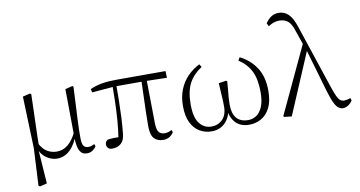

<svg xmlns="http://www.w3.org/2000/svg" viewBox="-90 -1042 2788 1487"><g transform="rotate(-10 1303.5 -298.5)"><path d="M104 196 119 -96 105 -505 162 -519 172 -513Q170 -433 168 -372.5Q166 -312 164.5 -264.5Q163 -217 162 -177.5Q161 -138 161 -99L152 -82L171 189L115 203ZM518 14Q480 14 462 -18.5Q444 -51 443 -124V-127L439 -505L496 -519L504 -513Q500 -428 497 -366Q494 -304 491.5 -259Q489 -214 488.5 -180Q488 -146 488 -115Q488 -65 500.5 -49Q513 -33 538 -33Q553 -33 564 -37.5Q575 -42 585 -47L592 -29Q582 -12 563 1Q544 14 518 14ZM283 14Q240 14 199 -15Q158 -44 141 -97H139L155 -132Q182 -80 216.5 -60Q251 -40 291 -40Q340 -40 378.5 -71.5Q417 -103 448 -167L461 -155H459Q433 -74 388 -30Q343 14 283 14Z M718 12Q696 12 685 0.5Q674 -11 674 -27Q674 -41 679.5 -49Q685 -57 695 -63Q716 -66 741.5 -67Q767 -68 798 -67L775 -41Q788 -120 793.5 -194.5Q799 -269 801 -340.5Q803 -412 803 -482H833Q833 -415 832 -348Q831 -281 828 -215Q825 -149 818 -85Q814 -36 786.5 -12Q759 12 718 12ZM639 -444 633 -471Q677 -491 726.5 -499.5Q776 -508 844 -508H1227L1229 -455L1048 -459H819ZM1118 14Q1072 14 1046.5 -14.5Q1021 -43 1021 -112Q1021 -161 1022.5 -220.5Q1024 -280 1026.5 -346.5Q1029 -413 1031 -482H1071L1076 -120Q1078 -70 1093.5 -52.5Q1109 -35 1137 -35Q1156 -35 1168.5 -39.5Q1181 -44 1193 -51L1201 -33Q1188 -11 1167.5 1.5Q1147 14 1118 14Z M1499 14Q1448 14 1405.5 -11Q1363 -36 1338 -87Q1313 -138 1313 -217Q1313 -290 1336 -347Q1359 -404 1400 -446Q1441 -488 1494 -514L1508 -491Q1441 -448 1407.5 -385.5Q1374 -323 1374 -219Q1374 -116 1410.5 -69.5Q1447 -23 1504 -23Q1556 -23 1591 -58Q1626 -93 1626 -160Q1626 -203 1623 -243Q1620 -283 1617 -344L1676 -353L1684 -347Q1682 -309 1678.5 -277.5Q1675 -246 1673 -219Q1671 -192 1671 -166Q1671 -96 1701.5 -59.5Q1732 -23 1793 -23Q1828 -23 1857.5 -42.5Q1887 -62 1905.5 -105.5Q1924 -149 1924 -220Q1924 -322 1893 -384.5Q1862 -447 1797 -490L1811 -514Q1891 -474 1938 -402Q1985 -330 1985 -221Q1985 -137 1958.5 -85.5Q1932 -34 1888.5 -10Q1845 14 1795 14Q1730 14 1691.5 -23.5Q1653 -61 1641 -139H1654Q1650 -92 1629 -57.5Q1608 -23 1575 -4.5Q1542 14 1499 14Z M2069 1 2065 -6 2317 -544 2340 -489 2129 8ZM2532 14Q2515 14 2498.5 3Q2482 -8 2465.5 -40.5Q2449 -73 2430 -137L2328 -487L2325 -490L2275 -635Q2256 -697 2229 -718.5Q2202 -740 2161 -740Q2136 -740 2115.5 -732Q2095 -724 2075 -711L2063 -736Q2083 -767 2109 -783.5Q2135 -800 2168 -800Q2213 -800 2245 -768Q2277 -736 2300 -663L2468 -159Q2484 -112 2496 -87Q2508 -62 2521 -52.5Q2534 -43 2550 -43Q2559 -43 2573 -45.5Q2587 -48 2600 -54L2607 -35Q2597 -15 2575 -0.5Q2553 14 2532 14Z"/></g></svg>

Font: Noto Serif KR ExtraLight
Style: Regular
Weight: 200
Designer: Ryoko NISHIZUKA 西塚涼子 (kana & ideographs); Frank Grießhammer (Latin, Greek & Cyrillic); Wenlong ZHANG 张文龙 (bopomofo); San
Foundry: Adobe
Version: Version 2.002-H1;hotconv 1.1.0;makeotfexe 2.6.0